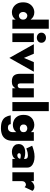

<svg xmlns="http://www.w3.org/2000/svg" viewBox="1504 -2324 1065 4113"><g transform="rotate(90 2036.5 -267.5)"><path d="M30 -230Q30 -310 61.5 -363Q93 -416 142 -443Q191 -470 243 -470Q343 -470 400 -390V-780H595V0H400V-70Q343 10 243 10Q191 10 142 -17Q93 -44 61.5 -97.5Q30 -151 30 -230ZM236 -230Q236 -192 260 -166Q284 -140 318 -140Q348 -140 374 -164Q400 -188 400 -230Q400 -272 374 -296Q348 -320 318 -320Q284 -320 260 -294Q236 -268 236 -230Z M680 -622Q680 -666 711.5 -693Q743 -720 788 -720Q833 -720 864.5 -693Q896 -666 896 -622Q896 -578 864.5 -551Q833 -524 788 -524Q743 -524 711.5 -551Q680 -578 680 -622ZM694 -460H881V0H694Z M926 -460H1131L1221 -247L1311 -460H1516L1221 65Z M1766 -180Q1766 -149 1775 -131.5Q1784 -114 1814 -114Q1840 -114 1855.5 -130Q1871 -146 1871 -180V-460H2066V0H1871V-67Q1852 -32 1817.5 -10.5Q1783 11 1729 11Q1635 11 1598 -33.5Q1561 -78 1561 -160V-460H1766Z M2166 -780H2361V0H2166Z M2451 35H2638Q2644 73 2665.5 84Q2687 95 2717 95Q2762 95 2786.5 67Q2811 39 2811 -10V-84Q2783 -47 2742.5 -28.5Q2702 -10 2654 -10Q2602 -10 2553 -34.5Q2504 -59 2472.5 -110Q2441 -161 2441 -240Q2441 -320 2472.5 -370.5Q2504 -421 2553 -445.5Q2602 -470 2654 -470Q2702 -470 2742.5 -451.5Q2783 -433 2811 -396V-460H2996V-10Q2996 84 2961 140Q2926 196 2865.5 220.5Q2805 245 2727 245Q2630 245 2572.5 218.5Q2515 192 2487.5 144.5Q2460 97 2451 35ZM2647 -240Q2647 -202 2671 -181Q2695 -160 2729 -160Q2759 -160 2785 -179Q2811 -198 2811 -240Q2811 -282 2785 -301Q2759 -320 2729 -320Q2695 -320 2671 -299Q2647 -278 2647 -240Z M3161 -298 3102 -424Q3150 -443 3210.5 -459Q3271 -475 3337 -475Q3402 -475 3455 -457Q3508 -439 3539 -404.5Q3570 -370 3570 -320V0H3385V-65Q3365 -28 3324.5 -9Q3284 10 3233 10Q3188 10 3150 -6Q3112 -22 3089 -54.5Q3066 -87 3066 -134Q3066 -200 3112.5 -237.5Q3159 -275 3247 -275Q3286 -275 3322 -268Q3358 -261 3385 -249V-272Q3385 -298 3368 -315.5Q3351 -333 3308 -333Q3280 -333 3249 -326.5Q3218 -320 3194 -311.5Q3170 -303 3161 -298ZM3262 -145Q3262 -126 3276 -116Q3290 -106 3308 -106Q3333 -106 3354.5 -120.5Q3376 -135 3383 -167Q3350 -180 3314 -180Q3286 -180 3274 -171Q3262 -162 3262 -145Z M3989 -262Q3980 -274 3966 -282Q3952 -290 3932 -290Q3906 -290 3883 -267.5Q3860 -245 3860 -195V0H3670V-460H3860V-399Q3883 -433 3916.5 -452.5Q3950 -472 3987 -472Q4012 -472 4035.5 -459.5Q4059 -447 4068 -430Z"/></g></svg>

Font: Jost* Black
Style: Regular
Weight: 900
Version: Version 3.7